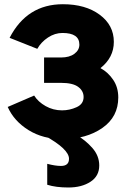

<svg xmlns="http://www.w3.org/2000/svg" viewBox="-20 -625 598 887"><path d="M15.6 -130.9 137.7 -183.6Q156.2 -154.3 190.9 -134.8Q225.6 -115.2 266.6 -115.2Q301.8 -115.2 334 -129.9Q366.2 -144.5 366.2 -176.8Q366.2 -205.1 341.3 -223.6Q316.4 -242.2 261.7 -242.2H183.6V-359.4H261.7Q300.8 -359.4 323.7 -376.5Q346.7 -393.6 346.7 -418.9Q346.7 -472.7 268.6 -472.7Q233.4 -472.7 201.7 -451.7Q169.9 -430.7 152.3 -399.4L24.4 -450.2Q104.5 -605.5 270.5 -605.5Q375 -605.5 440.4 -557.1Q505.9 -508.8 505.9 -431.6Q505.9 -359.4 444.3 -310.5L445.3 -309.6Q479.5 -291 502.9 -256.3Q526.4 -221.7 526.4 -174.8Q526.4 -85 452.6 -33.7Q378.9 17.6 268.6 17.6Q178.7 17.6 111.8 -23.9Q44.9 -65.4 15.6 -130.9ZM183.6 0H335Q375 22.5 406.7 58.6Q438.5 94.7 438.5 139.6Q438.5 188.5 397.9 214.8Q357.4 241.2 295.9 241.2Q238.3 241.2 198.2 228.5V131.8Q235.4 141.6 261.7 141.6Q298.8 141.6 298.8 108.4Q298.8 63.5 183.6 0Z"/></svg>

Font: Gothic A1 Black
Style: Regular
Weight: 900
Version: Version 2.50